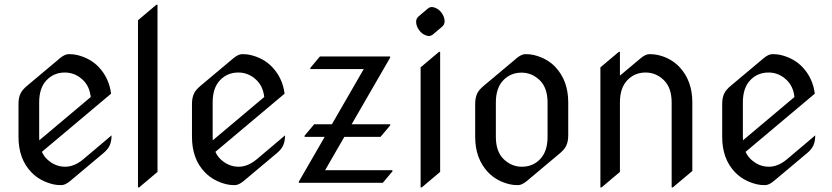

<svg xmlns="http://www.w3.org/2000/svg" viewBox="-20 -777 3534 816"><path d="M240.7 9.8Q220.2 9.8 206.1 6.3Q149.4 -7.3 113.3 -44.9Q58.6 -101.6 58.6 -195.3V-335.4Q58.6 -361.8 67.4 -379.9Q74.7 -395.5 94.7 -412.1L234.4 -529.3Q255.4 -546.9 272 -546.9Q292.5 -546.9 306.6 -543.5Q363.8 -529.8 399.4 -492.2Q443.8 -445.3 452.1 -378.9L158.2 -131.8Q166 -113.8 179.2 -101.1Q213.4 -68.4 256.8 -68.4Q296.4 -68.4 334.5 -100.6L454.1 -201.7Q454.1 -175.3 445.3 -157.2Q438 -141.6 418 -125L278.3 -7.8Q257.3 9.8 240.7 9.8ZM147 -180.7Q147 -180.7 365.7 -364.7Q360.8 -409.2 333.5 -436Q299.8 -468.8 255.9 -468.8Q209 -468.8 178.2 -436.5Q146.5 -403.8 146.5 -341.8V-195.8Q146.5 -188 147 -180.7Z M566.4 19.5V-690.9L644.5 -756.8H649.4V-46.4L571.3 19.5Z M978 9.8Q957.5 9.8 943.4 6.3Q886.7 -7.3 850.6 -44.9Q795.9 -101.6 795.9 -195.3V-335.4Q795.9 -361.8 804.7 -379.9Q812 -395.5 832 -412.1L971.7 -529.3Q992.7 -546.9 1009.3 -546.9Q1029.8 -546.9 1043.9 -543.5Q1101.1 -529.8 1136.7 -492.2Q1181.2 -445.3 1189.5 -378.9L895.5 -131.8Q903.3 -113.8 916.5 -101.1Q950.7 -68.4 994.1 -68.4Q1033.7 -68.4 1071.8 -100.6L1191.4 -201.7Q1191.4 -175.3 1182.6 -157.2Q1175.3 -141.6 1155.3 -125L1015.6 -7.8Q994.6 9.8 978 9.8ZM884.3 -180.7Q884.3 -180.7 1103 -364.7Q1098.1 -409.2 1070.8 -436Q1037.1 -468.8 993.2 -468.8Q946.3 -468.8 915.5 -436.5Q883.8 -403.8 883.8 -341.8V-195.8Q883.8 -188 884.3 -180.7Z M1250 0V-4.9L1359.9 -195.3H1274.4V-200.2L1315.4 -249H1390.6L1525.9 -483.4H1298.8V-488.3L1339.8 -537.1H1638.2V-532.2L1474.6 -249H1638.2V-244.1L1597.2 -195.3H1443.4L1361.8 -53.7H1647.9V-48.8L1606.9 0Z M1814.9 -747.1Q1821.3 -747.1 1829.1 -744.1Q1845.2 -737.8 1855.5 -724.1Q1869.6 -705.6 1869.6 -686.5Q1869.6 -672.4 1858.4 -663.1L1820.3 -630.9Q1812 -624 1803.2 -624Q1796.9 -624 1789.1 -627Q1773.4 -632.8 1762.7 -647Q1748.5 -665.5 1748.5 -684.6Q1748.5 -698.7 1759.8 -708L1797.9 -740.2Q1806.2 -747.1 1814.9 -747.1ZM1767.6 19.5V-490.7L1845.7 -556.6H1850.6V-46.4L1772.5 19.5Z M2181.6 9.8Q2161.1 9.8 2147 6.3Q2091.3 -6.3 2054.2 -44.9Q1999.5 -103 1999.5 -195.3V-335.4Q1999.5 -361.8 2008.3 -379.9Q2015.6 -395.5 2035.6 -412.1L2175.3 -529.3Q2196.3 -546.9 2212.9 -546.9Q2233.4 -546.9 2247.6 -543.5Q2304.7 -529.8 2340.3 -492.2Q2395 -434.1 2395 -341.8V-201.7Q2395 -175.3 2386.2 -157.2Q2378.9 -141.6 2358.9 -125L2219.2 -7.8Q2198.2 9.8 2181.6 9.8ZM2197.8 -68.4Q2244.6 -68.4 2275.4 -100.6Q2307.1 -133.3 2307.1 -195.3V-341.3Q2307.1 -403.3 2274.4 -435.5Q2240.7 -468.3 2196.8 -468.3Q2149.9 -468.3 2119.1 -436Q2087.4 -403.3 2087.4 -341.3V-195.3Q2087.4 -133.3 2120.1 -101.1Q2153.8 -68.4 2197.8 -68.4Z M2531.7 19.5V-490.7L2609.9 -556.6H2614.7V-455.6L2702.6 -529.3Q2723.6 -546.9 2740.2 -546.9Q2760.7 -546.9 2774.9 -543.5Q2830.6 -531.2 2867.7 -492.2Q2922.4 -434.1 2922.4 -341.8V-50.3L2839.4 19.5H2834.5V-341.8Q2834.5 -403.8 2801.8 -436Q2768.1 -468.8 2724.1 -468.8Q2677.2 -468.8 2646.5 -436.5Q2614.7 -403.8 2614.7 -341.8V-46.4L2536.6 19.5Z M3231.4 9.8Q3210.9 9.8 3196.8 6.3Q3140.1 -7.3 3104 -44.9Q3049.3 -101.6 3049.3 -195.3V-335.4Q3049.3 -361.8 3058.1 -379.9Q3065.4 -395.5 3085.4 -412.1L3225.1 -529.3Q3246.1 -546.9 3262.7 -546.9Q3283.2 -546.9 3297.4 -543.5Q3354.5 -529.8 3390.1 -492.2Q3434.6 -445.3 3442.9 -378.9L3148.9 -131.8Q3156.7 -113.8 3169.9 -101.1Q3204.1 -68.4 3247.6 -68.4Q3287.1 -68.4 3325.2 -100.6L3444.8 -201.7Q3444.8 -175.3 3436 -157.2Q3428.7 -141.6 3408.7 -125L3269 -7.8Q3248 9.8 3231.4 9.8ZM3137.7 -180.7Q3137.7 -180.7 3356.4 -364.7Q3351.6 -409.2 3324.2 -436Q3290.5 -468.8 3246.6 -468.8Q3199.7 -468.8 3168.9 -436.5Q3137.2 -403.8 3137.2 -341.8V-195.8Q3137.2 -188 3137.7 -180.7Z"/></svg>

Font: Gothica
Style: Book
Weight: 400
Designer: Wojciech Kalinowski "wmk69" (wmk69@o2.pl)
Foundry: Wojciech Kalinowski "wmk69" (wmk69@o2.pl)
Version: Version 2.1.0; 2021-05-14